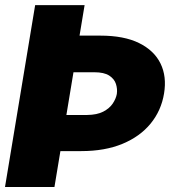

<svg xmlns="http://www.w3.org/2000/svg" viewBox="-20 -748 728 768"><path d="M120.6 -727.5H318.4L197.8 0H0ZM191.4 -605.5H381.3Q476.1 -605.5 536.4 -575.7Q596.7 -545.9 622.1 -493.9Q647.5 -441.9 636.2 -374Q625 -305.7 582.5 -253.7Q540 -201.7 469.7 -172.6Q399.4 -143.6 305.2 -143.6H115.2L138.7 -288.1H328.6Q368.2 -288.6 393.1 -301.5Q418 -314.5 430.9 -333.7Q443.8 -353 447.3 -372.1Q450.2 -392.1 443.8 -412.1Q437.5 -432.1 417 -445.6Q396.5 -459 356.9 -459H167.5Z"/></svg>

Font: Inter 24pt Black
Style: Italic
Weight: 900
Italic angle: -9.3988°
Designer: Rasmus Andersson
Foundry: rsms
Version: Version 4.001;git-66647c0bb